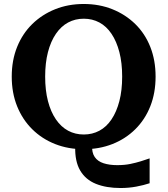

<svg xmlns="http://www.w3.org/2000/svg" viewBox="-20 -740 842 965"><path d="M358 -3 443 -10Q441 27 456 49Q471 71 500.5 80.5Q530 90 569 90Q606 90 635 84Q664 78 688 70.5Q712 63 732 56V181Q702 191 664.5 198Q627 205 586 205Q514 205 462 184Q410 163 383 117Q356 71 358 -3ZM401 10Q323 10 257 -16Q191 -42 142 -90.5Q93 -139 66 -206Q39 -273 39 -355Q39 -437 66 -504Q93 -571 142 -619Q191 -667 257 -693.5Q323 -720 401 -720Q479 -720 545 -693.5Q611 -667 660 -619Q709 -571 735.5 -504Q762 -437 762 -355Q762 -273 735.5 -206Q709 -139 660 -90.5Q611 -42 545 -16Q479 10 401 10ZM401 -64Q444 -64 479.5 -83Q515 -102 540.5 -140Q566 -178 580 -232Q594 -286 594 -355Q594 -424 580 -478Q566 -532 540.5 -570Q515 -608 479.5 -627Q444 -646 401 -646Q358 -646 322.5 -627Q287 -608 261 -570Q235 -532 221 -478Q207 -424 207 -355Q207 -286 221 -232Q235 -178 261 -140Q287 -102 322.5 -83Q358 -64 401 -64Z"/></svg>

Font: Roboto Serif 28pt SemiBold
Style: Regular
Weight: 600
Designer: Greg Gazdowicz
Foundry: Commercial Type
Version: Version 1.008